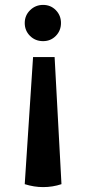

<svg xmlns="http://www.w3.org/2000/svg" viewBox="-20 -550 352 784"><path d="M229 -456Q229 -425 208 -403.5Q187 -382 156 -382Q124 -382 102.5 -403.5Q81 -425 81 -456Q81 -487 103 -508.5Q125 -530 156 -530Q187 -530 208 -508.5Q229 -487 229 -456ZM156 214Q195 214 231 202L203 -317H115L81 202Q119 214 156 214Z"/></svg>

Font: Arima Madurai Black
Style: Regular
Weight: 900
Designer: Joana Correia and Natanael Gama
Foundry: NDISCOVER
Version: Version 1.020